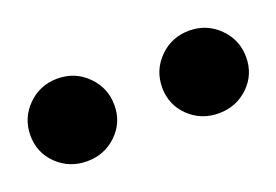

<svg xmlns="http://www.w3.org/2000/svg" viewBox="-231 -832 462 321"><g transform="rotate(-20 0.0 -671.5)"><path d="M117.2 -598.1Q85.9 -598.1 64.2 -619.1Q42.5 -640.1 42.5 -670.9Q42.5 -701.7 64.2 -723.4Q85.9 -745.1 117.2 -745.1Q148.4 -745.1 170.2 -723.4Q191.9 -701.7 191.9 -670.9Q191.9 -640.1 170.2 -619.1Q148.4 -598.1 117.2 -598.1ZM-117.2 -598.1Q-148.4 -598.1 -170.2 -619.1Q-191.9 -640.1 -191.9 -670.9Q-191.9 -701.7 -170.2 -723.4Q-148.4 -745.1 -117.2 -745.1Q-85.9 -745.1 -64.2 -723.4Q-42.5 -701.7 -42.5 -670.9Q-42.5 -640.1 -64.2 -619.1Q-85.9 -598.1 -117.2 -598.1Z"/></g></svg>

Font: Arbutus Slab
Style: Regular
Weight: 400
Version: Version 1.002; ttfautohint (v0.92) -l 10 -r 16 -G 200 -x 7 -